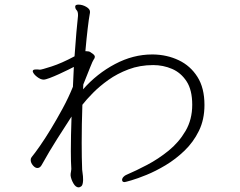

<svg xmlns="http://www.w3.org/2000/svg" viewBox="-20 -765 1040 832"><path d="M340 17Q339 37 332.5 42Q326 47 321 47Q308 47 298 29.5Q288 12 286 -4V-8Q286 -14 287.5 -20.5Q289 -27 289 -32V-34Q288 -48 287.5 -67.5Q287 -87 287 -109Q287 -176 290 -260Q262 -217 228 -163.5Q194 -110 160 -49Q153 -37 142 -37Q132 -37 122.5 -48.5Q113 -60 113 -72Q113 -79 117 -84Q131 -101 153 -132.5Q175 -164 200.5 -206Q226 -248 251.5 -295Q277 -342 296 -389L300 -475Q294 -472 276 -463Q258 -454 236 -444Q214 -434 195.5 -427Q177 -420 169 -420Q156 -420 140.5 -432Q125 -444 122 -455V-457Q122 -464 136 -464H144Q146 -464 148 -463.5Q150 -463 153 -463Q160 -463 203.5 -477Q247 -491 303 -521Q307 -578 311 -624.5Q315 -671 318 -696V-701Q318 -715 312 -721Q306 -727 306 -736V-738Q307 -745 320 -745Q337 -745 353.5 -735.5Q370 -726 370 -714Q370 -708 369 -705Q365 -684 360 -641.5Q355 -599 350 -543H355Q360 -543 365 -542Q370 -541 376 -536Q391 -527 391 -519Q391 -513 386 -507Q382 -502 371 -474Q360 -446 341 -399Q341 -394 340.5 -388.5Q340 -383 340 -378Q400 -446 478.5 -487.5Q557 -529 639 -529H644Q704 -528 754.5 -504Q805 -480 835.5 -432Q866 -384 866 -310Q866 -247 842 -198Q818 -149 779.5 -112Q741 -75 697.5 -49Q654 -23 614.5 -7Q575 9 549 16.5Q523 24 520 24Q512 24 510 19Q510 18 509.5 17Q509 16 509 15Q509 8 515 1.5Q521 -5 529 -8Q569 -25 617.5 -50.5Q666 -76 710.5 -112Q755 -148 784 -197.5Q813 -247 813 -311Q813 -375 788.5 -412.5Q764 -450 725.5 -466.5Q687 -483 644 -483Q586 -483 537 -464.5Q488 -446 449.5 -418.5Q411 -391 382.5 -362Q354 -333 337 -311Q334 -226 334 -146Q334 -113 334.5 -83.5Q335 -54 336 -30Q336 -25 338 -13.5Q340 -2 340 12Z"/></svg>

Font: Moon Stars Kai T HW Light
Style: Regular
Weight: 300
Designer: GuiWonder
Version: Version 1.101